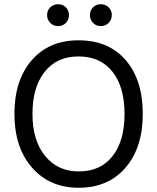

<svg xmlns="http://www.w3.org/2000/svg" viewBox="-20 -877 740 905"><path d="M217 -769Q202 -784 202 -806Q202 -828 217 -842.5Q232 -857 254 -857Q276 -857 290.5 -842.5Q305 -828 305 -806Q305 -784 290.5 -769Q276 -754 254 -754Q232 -754 217 -769ZM418.5 -769Q404 -784 404 -806Q404 -828 418.5 -842.5Q433 -857 455 -857Q477 -857 492 -842.5Q507 -828 507 -806Q507 -784 492 -769Q477 -754 455 -754Q433 -754 418.5 -769ZM48 -340Q48 -499 129.5 -593Q211 -687 350 -687Q492 -687 572.5 -593.5Q653 -500 653 -340Q653 -181 571.5 -86.5Q490 8 351 8Q214 8 131 -87Q48 -182 48 -340ZM133 -340Q133 -215 192.5 -142Q252 -69 351 -69Q454 -69 510.5 -141Q567 -213 567 -340Q567 -467 510 -539Q453 -611 350 -611Q248 -611 190.5 -538.5Q133 -466 133 -340Z"/></svg>

Font: Hind Regular
Style: Regular
Weight: 400
Designer: Manushi Parikh, Satya Rajpurohit
Foundry: Indian Type Foundry
Version: Version 1.201;PS 1.0;hotconv 1.0.78;makeotf.lib2.5.61930; tt